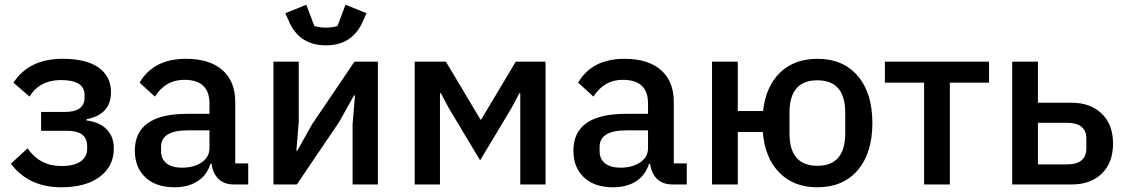

<svg xmlns="http://www.w3.org/2000/svg" viewBox="-20 -781 4766 813"><path d="M240 12Q101 12 26 -88L97 -153Q148 -78 240 -78Q294 -78 321.5 -97.5Q349 -117 349 -150V-162Q349 -227 266 -227H154V-307H255Q338 -307 338 -368V-379Q338 -442 238 -442Q148 -442 105 -372L37 -431Q103 -532 245 -532Q346 -532 398 -494.5Q450 -457 450 -391Q450 -296 346 -276V-271Q402 -264 432 -233Q462 -202 462 -153Q462 -77 402.5 -32.5Q343 12 240 12Z M1031 0H970Q929 0 905 -23.5Q881 -47 876 -87H871Q856 -39 816.5 -13.5Q777 12 719 12Q640 12 595.5 -30Q551 -72 551 -143Q551 -299 773 -299H867V-343Q867 -443 760 -443Q681 -443 636 -372L571 -431Q630 -532 767 -532Q867 -532 921.5 -484.5Q976 -437 976 -350V-89H1031ZM750 -71Q801 -71 834 -93.5Q867 -116 867 -154V-229H775Q662 -229 662 -159V-141Q662 -107 685.5 -89Q709 -71 750 -71Z M1138 0V-520H1245V-266L1235 -143H1239L1301 -254L1481 -520H1580V0H1473V-254L1483 -377H1479L1417 -266L1237 0ZM1208 -681 1188 -725 1277 -761 1311 -671Q1334 -664 1360 -664Q1386 -664 1409 -671L1443 -761L1532 -725L1512 -681Q1467 -589 1360 -589Q1253 -589 1208 -681Z M1736 0V-520H1868L2015 -274H2017L2164 -520H2290V0H2183V-386H2179L2145 -322L2013 -102L1881 -322L1847 -386H1843V0Z M2888 0H2827Q2786 0 2762 -23.5Q2738 -47 2733 -87H2728Q2713 -39 2673.5 -13.5Q2634 12 2576 12Q2497 12 2452.5 -30Q2408 -72 2408 -143Q2408 -299 2630 -299H2724V-343Q2724 -443 2617 -443Q2538 -443 2493 -372L2428 -431Q2487 -532 2624 -532Q2724 -532 2778.5 -484.5Q2833 -437 2833 -350V-89H2888ZM2607 -71Q2658 -71 2691 -93.5Q2724 -116 2724 -154V-229H2632Q2519 -229 2519 -159V-141Q2519 -107 2542.5 -89Q2566 -71 2607 -71Z M3441 12Q3341 12 3280 -50Q3219 -112 3210 -222H3104V0H2995V-520H3104V-311H3211Q3223 -416 3283.5 -474Q3344 -532 3441 -532Q3550 -532 3612 -459.5Q3674 -387 3674 -260Q3674 -133 3612 -60.5Q3550 12 3441 12ZM3559 -216V-304Q3559 -441 3441 -441Q3323 -441 3323 -304V-216Q3323 -79 3441 -79Q3559 -79 3559 -216Z M3893 0V-431H3727V-520H4168V-431H4002V0Z M4266 0V-520H4375V-346H4518Q4597 -346 4645 -300Q4693 -254 4693 -173Q4693 -92 4645.5 -46Q4598 0 4519 0ZM4375 -85H4498Q4580 -85 4580 -153V-194Q4580 -261 4498 -261H4375Z"/></svg>

Font: IBM Plex Sans Medm
Style: Regular
Weight: 500
Designer: Mike Abbink, Paul van der Laan, Pieter van Rosmalen
Foundry: Bold Monday
Version: Version 3.005